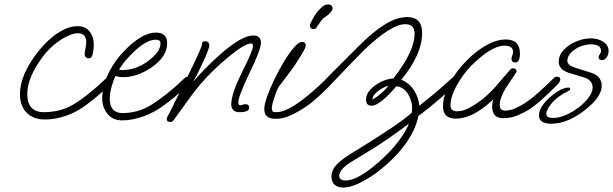

<svg xmlns="http://www.w3.org/2000/svg" viewBox="-20 -525 2765 866"><path d="M183 14Q130 14 100 -17Q70 -48 70 -100Q70 -190 155 -296Q199 -350 244.5 -378.5Q290 -407 330 -407Q365 -407 384 -383Q403 -359 403 -323Q403 -301 397 -278Q393 -262 381 -262Q362 -262 362 -283Q362 -292 365.5 -306.5Q369 -321 369 -335Q369 -375 330 -375Q309 -375 279.5 -360Q250 -345 221 -320.5Q192 -296 170 -265Q103 -174 103 -102Q103 -19 178 -19Q225 -19 268 -33.5Q311 -48 369 -94Q405 -122 423 -139Q441 -156 462 -175Q468 -179 473 -179Q478 -179 483 -176Q488 -173 488 -167Q488 -156 468 -136Q451 -120 432 -102.5Q413 -85 372 -54Q328 -20 278.5 -3Q229 14 183 14Z M531 18Q489 18 465 -11Q441 -40 441 -82Q441 -154 489 -230Q502 -251 519 -271.5Q536 -292 556 -311Q586 -340 619 -359Q652 -378 683 -378Q734 -378 734 -330Q734 -270 664 -221Q599 -177 536 -177Q525 -177 516.5 -178.5Q508 -180 501 -182Q491 -163 483 -133Q475 -103 475 -81Q475 -15 533 -15Q580 -15 622 -31.5Q664 -48 722 -94Q758 -122 776 -139Q794 -156 815 -175Q821 -179 826 -179Q831 -179 836 -176Q841 -173 841 -167Q841 -156 821 -136Q804 -120 785 -102.5Q766 -85 725 -54Q681 -20 629 -1Q577 18 531 18ZM530 -209Q562 -209 591 -219Q620 -229 646 -248Q704 -291 704 -329Q704 -346 683 -346Q643 -346 590 -297Q564 -273 547.5 -253.5Q531 -234 517 -211Q523 -209 530 -209Z M748 25Q732 25 732 12Q732 7 736 -0.5Q740 -8 743 -13L833 -194Q891 -312 891 -325Q891 -339 905 -339Q924 -339 924 -319Q924 -312 915 -289Q906 -266 892 -237Q868 -185 852 -157Q882 -192 913 -223Q944 -254 976 -282Q1071 -365 1122 -365Q1157 -365 1157 -332Q1157 -302 1106 -197Q1055 -91 1055 -63Q1055 -50 1064 -50Q1067 -50 1073.5 -52.5Q1080 -55 1087 -55Q1104 -55 1104 -39Q1104 -19 1061 -19Q1041 -19 1032 -28.5Q1023 -38 1023 -54Q1023 -102 1072 -200Q1121 -297 1121 -317Q1121 -329 1112 -329Q1090 -329 1041 -292Q988 -252 935 -200Q882 -148 834 -81L764 16Q758 25 748 25Z M1395 -394Q1378 -394 1378 -411Q1378 -416 1385 -429.5Q1392 -443 1401 -457Q1410 -471 1415 -476Q1432 -495 1441.5 -500Q1451 -505 1459 -505Q1480 -505 1480 -486Q1480 -479 1471.5 -469.5Q1463 -460 1452 -452Q1436 -442 1432 -436L1410 -405Q1409 -401 1405.5 -397.5Q1402 -394 1395 -394ZM1225 11Q1197 11 1184.5 0Q1172 -11 1172 -33Q1172 -54 1185 -90.5Q1198 -127 1218.5 -169Q1239 -211 1262 -249Q1285 -287 1306.5 -311.5Q1328 -336 1341 -336Q1359 -336 1359 -320Q1359 -310 1342 -282Q1325 -254 1305 -224Q1297 -213 1283 -194Q1269 -175 1256 -158.5Q1243 -142 1239 -136Q1229 -121 1218 -87Q1206 -53 1206 -35Q1206 -27 1209.5 -23Q1213 -19 1226 -19Q1251 -19 1282 -35Q1313 -51 1345 -75.5Q1377 -100 1405.5 -126Q1434 -152 1454 -171Q1458 -175 1466 -175Q1481 -175 1481 -163Q1481 -152 1467 -138Q1440 -111 1417 -90Q1394 -69 1373 -53Q1340 -29 1300 -9Q1260 11 1225 11Z M1528 321Q1503 321 1489 308Q1475 295 1475 273Q1475 242 1497.5 218.5Q1520 195 1560 170Q1591 151 1643 118.5Q1695 86 1750 49Q1780 29 1799 14.5Q1818 0 1837 -16Q1838 -23 1838.5 -28Q1839 -33 1839 -35Q1839 -71 1820 -101.5Q1801 -132 1768 -136Q1692 -48 1656 -48Q1631 -48 1631 -76Q1631 -100 1650.5 -121Q1670 -142 1699 -156Q1728 -170 1754 -171Q1850 -293 1850 -373Q1850 -416 1808 -416Q1745 -416 1624 -301Q1615 -292 1590.5 -267Q1566 -242 1536 -210.5Q1506 -179 1478 -150Q1471 -143 1463.5 -136Q1456 -129 1448 -129Q1435 -129 1435 -143Q1435 -152 1442 -160Q1445 -164 1464.5 -183.5Q1484 -203 1510 -229Q1536 -255 1561 -280Q1586 -305 1602 -321Q1664 -383 1717 -415.5Q1770 -448 1817 -448Q1884 -448 1884 -376Q1884 -280 1790 -165Q1826 -151 1847.5 -117.5Q1869 -84 1871 -48Q1905 -75 1921 -88Q1937 -101 1944.5 -107Q1952 -113 1958.5 -119Q1965 -125 1978.5 -137Q1992 -149 2021 -175Q2027 -179 2032 -179Q2037 -179 2042 -176Q2047 -173 2047 -167Q2047 -156 2027 -136Q2005 -116 1975.5 -90Q1946 -64 1917 -40.5Q1888 -17 1867 -2Q1852 78 1777 164Q1755 189 1728.5 212.5Q1702 236 1673 258Q1639 282 1599.5 301.5Q1560 321 1528 321ZM1660 -76Q1680 -87 1701.5 -106Q1723 -125 1732 -139Q1699 -127 1679 -109.5Q1659 -92 1660 -76ZM1539 289Q1584 289 1657 232Q1710 190 1753 142Q1805 82 1824 33Q1817 38 1807 45.5Q1797 53 1778 67Q1747 89 1724 105Q1701 121 1679.5 134.5Q1658 148 1633.5 163Q1609 178 1576 198Q1538 220 1524 237.5Q1510 255 1510 267Q1510 289 1539 289Z M2036 10Q1978 10 1978 -45Q1978 -81 1995.5 -122.5Q2013 -164 2043 -203.5Q2073 -243 2110 -275.5Q2147 -308 2186 -327.5Q2225 -347 2261 -347Q2325 -347 2325 -284Q2325 -243 2305 -243Q2287 -243 2287 -260Q2287 -267 2290.5 -274.5Q2294 -282 2294 -291Q2294 -319 2256 -319Q2195 -319 2103 -226Q2081 -203 2060 -172Q2039 -141 2025.5 -109.5Q2012 -78 2012 -50Q2012 -23 2042 -23Q2068 -23 2097.5 -39Q2127 -55 2149 -72Q2193 -105 2239 -162Q2246 -170 2257 -183Q2268 -196 2282 -212Q2287 -217 2294 -217Q2310 -217 2310 -201L2272 -144Q2234 -88 2234 -52Q2234 -26 2259 -26Q2280 -26 2305 -37Q2330 -48 2346 -59Q2378 -80 2413 -111.5Q2448 -143 2480 -175Q2484 -179 2492 -179Q2507 -179 2507 -167Q2507 -156 2493 -142Q2453 -102 2421 -73.5Q2389 -45 2360 -27Q2341 -16 2313 -4Q2285 8 2249 8Q2200 8 2200 -44Q2200 -64 2205 -77Q2114 10 2036 10Z M2467 33Q2411 33 2411 -4Q2411 -27 2427.5 -50Q2444 -73 2467 -92Q2490 -111 2510 -121Q2516 -124 2526.5 -127Q2537 -130 2544 -130Q2552 -130 2552 -124Q2552 -119 2541 -113Q2495 -91 2469.5 -60.5Q2444 -30 2444 -11Q2444 7 2475 7Q2501 7 2531.5 -6Q2562 -19 2589.5 -40Q2617 -61 2635 -85Q2653 -109 2653 -131Q2653 -146 2643.5 -158Q2634 -170 2613 -176L2547 -196Q2522 -204 2511 -217Q2500 -230 2500 -246Q2500 -276 2522.5 -300Q2545 -324 2579 -338Q2613 -352 2645 -352Q2677 -352 2701 -336.5Q2725 -321 2725 -295Q2725 -280 2716.5 -267Q2708 -254 2697 -254Q2680 -254 2680 -268Q2680 -273 2685.5 -280.5Q2691 -288 2691 -295Q2691 -325 2645 -325Q2620 -325 2595.5 -314.5Q2571 -304 2555 -287Q2539 -270 2539 -250Q2539 -230 2579 -218L2643 -198Q2672 -189 2683 -173.5Q2694 -158 2694 -139Q2694 -94 2639 -46Q2550 33 2467 33Z"/></svg>

Font: Oooh Baby
Style: Regular
Weight: 400
Designer: Robert E. Leuschke
Foundry: Robert E. Leuschke
Version: Version 1.011; ttfautohint (v1.8.3)